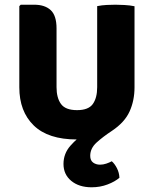

<svg xmlns="http://www.w3.org/2000/svg" viewBox="-20 -577 653 815"><path d="M62 -206.5V-551L68 -557H125Q170.5 -557 195.2 -534Q220 -511 220 -456.5V-207Q220 -161.5 239 -135.5Q258 -109.5 307 -109.5Q355.5 -109.5 374 -135.5Q392.5 -161.5 392.5 -207V-551Q412.5 -555 433.5 -556Q454.5 -557 470 -557Q484 -557 508 -555.8Q532 -554.5 551 -550.5V-206.5Q551 -150 530 -103.8Q509 -57.5 455 -21.5Q417 3.5 390 28Q363 52.5 363 84.5Q363 104 375.2 113Q387.5 122 404.5 122Q418 122 431.2 117.5Q444.5 113 454.5 107.5Q467 118.5 476.5 137.2Q486 156 487 177.5Q468 194 436.5 206Q405 218 369 218Q315.5 218 282.5 190.8Q249.5 163.5 249.5 119Q249.5 75 279 41.5Q308.5 8 342.5 -12.5L368.5 11Q352 13.5 336.5 14.2Q321 15 306 15Q184.5 15 123.2 -44.5Q62 -104 62 -206.5Z"/></svg>

Font: Signika SC
Style: Regular
Weight: 300
Designer: Anna Giedryś
Foundry: Anna Giedryś
Version: Version 2.000